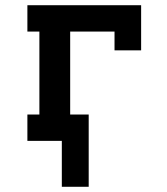

<svg xmlns="http://www.w3.org/2000/svg" viewBox="-20 -540 640 736"><path d="M320 176H217V0H85V-101H131V-419H85V-520H521V-347H419V-419H249V-101H320Z"/></svg>

Font: Iosevka Etoile
Style: Bold
Weight: 700
Designer: Belleve Invis
Foundry: Belleve Invis
Version: Version 28.1.0; ttfautohint (v1.8.4)